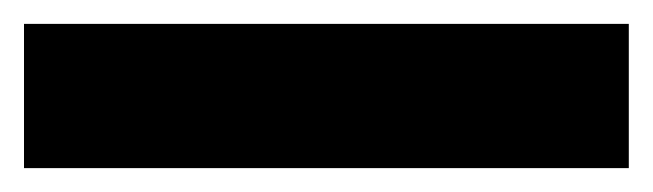

<svg xmlns="http://www.w3.org/2000/svg" viewBox="-22 45 544 160"><path d="M502 185.1H-2V64.9H502Z"/></svg>

Font: Open Sans ExtraBold
Style: Regular
Weight: 800
Designer: Monotype Design Team
Foundry: Monotype Imaging Inc.
Version: Version 3.003; ttfautohint (v1.8.4)